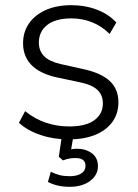

<svg xmlns="http://www.w3.org/2000/svg" viewBox="-20 -530 534 741"><path d="M245 8Q187 8 136.5 -9Q86 -26 53 -56L77 -101Q114 -71 157 -56.5Q200 -42 247 -42Q311 -42 344 -66Q377 -90 377 -131Q377 -163 356 -183Q335 -203 286 -213L196 -232Q132 -247 100.5 -280Q69 -313 69 -363Q69 -406 91.5 -439Q114 -472 156 -491Q198 -510 255 -510Q309 -510 354.5 -492.5Q400 -475 429 -443L403 -399Q373 -429 335.5 -444Q298 -459 256 -459Q194 -459 162 -433.5Q130 -408 130 -366Q130 -334 150 -313.5Q170 -293 213 -283L303 -263Q371 -248 404 -217Q437 -186 437 -135Q437 -91 413 -58.5Q389 -26 346 -9Q303 8 245 8ZM249 191Q224 191 202.5 186Q181 181 165 172L176 133Q195 142 211 146Q227 150 250 150Q277 150 293.5 139.5Q310 129 310 110Q310 80 272 80Q261 80 250 81.5Q239 83 223 89L207 75L221 -20H266L253 55L232 51Q244 48 255.5 46Q267 44 277 44Q311 44 334.5 61.5Q358 79 358 111Q358 146 327.5 168.5Q297 191 249 191Z"/></svg>

Font: Mulish ExtraLight Light
Style: Regular
Weight: 300
Version: Version 3.603